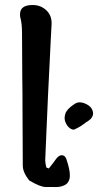

<svg xmlns="http://www.w3.org/2000/svg" viewBox="-20 -719 442 767"><path d="M192 28H162Q141 28 97 2Q71 -30 71 -58Q70 -175 70 -263Q70 -351 69 -410L68 -586Q68 -603 66.5 -619.5Q65 -636 61 -650Q60 -653 60 -662Q60 -699 110 -699Q143 -699 165.5 -677.5Q188 -656 186 -621Q185 -595 182.5 -555Q180 -515 178 -462L172 -342Q168 -257 165.5 -193.5Q163 -130 161 -87Q160 -77 162 -65Q164 -53 165 -50L175 -46Q195 -71 204 -84Q215 -99 227 -99Q239 -99 245 -84Q259 -42 259 -21Q259 -9 258 -6Q254 14 235.5 22Q217 30 192 28ZM278 -202Q270 -199 259 -207Q248 -215 241.5 -230.5Q235 -246 241 -264.5Q247 -283 274 -301Q288 -312 303 -310Q319 -308 335 -297Q350 -286 352 -267Q352 -249 334 -237Q328 -234 311 -221Q303 -215 294.5 -210.5Q286 -206 278 -202Z"/></svg>

Font: Mansalva
Style: Regular
Weight: 400
Designer: Carolina Short
Foundry: Carolina Short
Version: Version 2.112; ttfautohint (v1.8.4.7-5d5b)